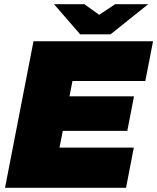

<svg xmlns="http://www.w3.org/2000/svg" viewBox="-20 -897 751 917"><path d="M4 0 140 -700H711L674 -510H326L312 -437H620L588 -272H280L264 -192H619L582 0ZM363 -733 431 -811 530 -877H688L508 -733ZM363 -733 238 -877H383L475 -811L508 -733Z"/></svg>

Font: REM Black
Style: Italic
Weight: 900
Italic angle: -11°
Designer: Octavio Pardo
Foundry: Ashler Design
Version: Version 1.005;gftools[0.9.28]